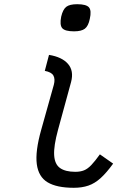

<svg xmlns="http://www.w3.org/2000/svg" viewBox="-20 -879 640 913"><path d="M331 14Q250 14 206.5 -12Q163 -38 155 -98.5Q147 -159 176 -262L236 -476Q243 -503 234 -519.5Q225 -536 193 -542L213 -618Q275 -608 303.5 -575Q332 -542 318 -489L256 -262Q235 -185 237.5 -141.5Q240 -98 265.5 -80Q291 -62 338 -62Q362 -62 379.5 -69Q397 -76 414.5 -94.5Q432 -113 455 -145L518 -101Q487 -58 459 -32.5Q431 -7 400.5 3.5Q370 14 331 14ZM332 -730Q289 -730 276 -745Q263 -760 271 -800Q279 -834 295 -846.5Q311 -859 347 -859Q390 -859 403 -844Q416 -829 407 -789Q400 -755 383.5 -742.5Q367 -730 332 -730Z"/></svg>

Font: Victor Mono Thin Medium
Style: Italic
Weight: 500
Italic angle: -12°
Monospace: yes
Version: Version 1.561;gftools[0.9.30]